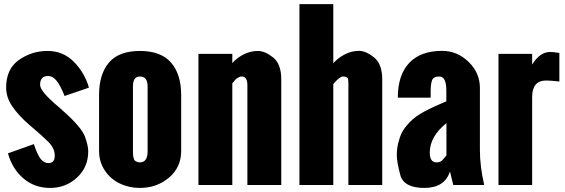

<svg xmlns="http://www.w3.org/2000/svg" viewBox="-20 -899 2745 933"><path d="M214.4 -529.8Q174.8 -529.8 174.8 -486.8Q174.8 -454.6 263.7 -380.4L293.9 -353.5Q377.4 -278.3 393.1 -234.4Q408.7 -190.4 408.7 -163.6Q408.7 -86.4 354.2 -36.1Q299.8 14.2 223.6 14.2Q147.5 14.2 93.5 -32.2Q39.6 -78.6 18.6 -153.8L144.5 -198.7Q161.6 -147 177.7 -126.7Q193.8 -106.4 215.3 -106.4Q246.1 -106.4 246.1 -142.6Q246.1 -178.7 214.4 -210Q182.6 -241.2 148.4 -270L121.6 -293Q69.3 -338.4 39.6 -382.1Q9.8 -425.8 9.8 -473.6Q9.8 -564 72 -607.7Q134.3 -651.4 210.9 -651.4Q287.1 -651.4 339.6 -597.9Q392.1 -544.4 412.1 -473.1L293.9 -432.6Q272.5 -486.3 253.7 -508.1Q234.9 -529.8 214.4 -529.8Z M461.4 -165.5V-436.5Q461.4 -538.6 509.5 -595Q557.6 -651.4 659.7 -651.4Q761.7 -651.4 811 -595Q860.4 -538.6 860.4 -436.5V-165.5Q860.4 -85.9 801.3 -35.9Q742.2 14.2 659.7 14.2Q606.4 14.2 561.5 -7.6Q516.6 -29.3 489 -71Q461.4 -112.8 461.4 -165.5ZM697.3 -163.6V-479Q697.3 -527.3 659.7 -527.3Q626 -527.3 626 -479V-163.6Q626 -124.5 637 -117.2Q647.9 -109.9 659.7 -109.9Q697.3 -109.9 697.3 -163.6Z M944.3 0V-637.2H1108.9V-592.3Q1132.3 -619.1 1165.3 -635.3Q1198.2 -651.4 1232.9 -651.4Q1267.6 -651.4 1307.1 -619.9Q1346.7 -588.4 1346.7 -513.7V0H1182.1V-484.9Q1182.1 -527.3 1154.8 -527.3Q1148.4 -527.3 1143.8 -524.9Q1139.2 -522.5 1133.3 -519.5Q1127.4 -516.6 1121.1 -508.5Q1114.7 -500.5 1108.9 -494.1V0Z M1599.6 0H1435.1V-878.9H1599.6V-591.8Q1623.5 -618.7 1656.7 -635.3Q1689.9 -651.9 1724.1 -651.9Q1758.3 -651.9 1797.9 -619.9Q1837.4 -587.9 1837.4 -513.2V0H1672.9V-470.2Q1672.9 -472.2 1673.1 -478.8Q1673.3 -485.4 1673.1 -489.5Q1672.9 -493.7 1672.1 -510.5Q1671.4 -527.3 1646.5 -527.3Q1630.9 -527.3 1599.6 -490.7Z M2148.9 -460.4Q2148.4 -527.3 2115.2 -527.3Q2085 -527.3 2078.9 -507.3Q2072.8 -487.3 2072.8 -460.4V-424.3H1913.1Q1913.1 -534.2 1968.3 -593Q2023.4 -651.9 2128.4 -651.9Q2201.7 -651.9 2256.8 -598.6Q2312 -545.4 2312 -472.2V-169.4Q2312 -90.8 2333 0H2182.6L2166.5 -65.9Q2141.1 14.2 2041.5 14.2Q1941.9 14.2 1925 -49.3Q1908.2 -112.8 1908.2 -144Q1908.2 -175.3 1915 -203.6Q1921.9 -231.9 1932.4 -253.7Q1942.9 -275.4 1970 -304.2Q1997.1 -333 2042.2 -357.2Q2087.4 -381.3 2148.9 -406.7ZM2068.4 -157.2Q2068.4 -109.9 2101.6 -109.9Q2120.1 -109.9 2130.4 -121.3Q2140.6 -132.8 2149.4 -144V-300.8Q2068.4 -235.4 2068.4 -157.2Z M2634.3 -507.8Q2565.9 -507.8 2565.9 -427.7V0H2402.3V-637.2H2565.9V-585.4Q2603.5 -646.5 2653.8 -646.5Q2668 -646.5 2698.2 -641.6V-502.9Q2652.8 -507.8 2634.3 -507.8Z"/></svg>

Font: Oswald-Bold
Style: Bold
Weight: 700
Designer: vernon adams
Foundry: vernon adams
Version: Version 2.002; ttfautohint (v0.92.18-e454-dirty) -l 8 -r 50 